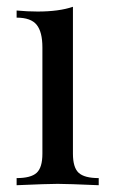

<svg xmlns="http://www.w3.org/2000/svg" viewBox="-20 -546 333 566"><path d="M195 -93Q195 -52 212 -36.5Q229 -21 271 -21V0Q179 -4 150 -4Q121 -4 29 0V-21Q71 -21 88 -36.5Q105 -52 105 -93V-406Q105 -452 88 -473Q71 -494 29 -494V-515Q61 -512 91 -512Q154 -512 195 -526Z"/></svg>

Font: Playfair Display SC
Style: Regular
Weight: 400
Designer: Claus Eggers Sørensen
Foundry: Claus Eggers Sørensen
Version: Version 1.200; ttfautohint (v1.6)